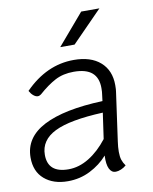

<svg xmlns="http://www.w3.org/2000/svg" viewBox="-88 -849 734 924"><g transform="rotate(-10 279.0 -386.5)"><path d="M438 -137Q434 -110 434 -87Q434 -63 439 -47.5Q444 -32 455 -17Q444 -7 429.5 -1Q415 5 403 5Q383 5 372.5 -16.5Q362 -38 364 -81Q329 -41 278.5 -15.5Q228 10 169 10Q98 10 54.5 -27.5Q11 -65 11 -133Q11 -231 110.5 -282.5Q210 -334 399 -341L403 -373Q405 -384 405 -404Q405 -454 376 -479Q347 -504 287 -504Q235 -504 196 -483.5Q157 -463 113 -424Q105 -418 97 -418Q87 -418 76 -427Q65 -436 57 -451Q164 -560 297 -560Q380 -560 426.5 -519Q473 -478 473 -406Q473 -384 471 -373ZM373 -160 391 -286Q229 -279 155 -242.5Q81 -206 81 -134Q81 -46 182 -46Q233 -46 282 -76Q331 -106 373 -160ZM373 -783H462L314 -632H244Z"/></g></svg>

Font: Krub
Style: Italic
Weight: 400
Italic angle: -8°
Designer: Ekaluck Peanpanawate
Foundry: Cadson Demak Co.,Ltd.
Version: Version 1.000; ttfautohint (v1.6)